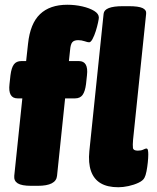

<svg xmlns="http://www.w3.org/2000/svg" viewBox="-20 -780 662 808"><path d="M111 2Q71 2 54.5 -8.5Q38 -19 40 -40L74 -366H54Q13 -366 20 -426L24 -463Q28 -495 38.5 -509Q49 -523 70 -523H90L98 -596Q107 -681 148.5 -720.5Q190 -760 263 -760Q296 -760 326.5 -753Q357 -746 376.5 -734Q396 -722 396 -706Q396 -701 392.5 -684.5Q389 -668 383 -649Q377 -630 369.5 -616Q362 -602 355 -602Q349 -602 336 -606.5Q323 -611 309 -611Q292 -611 284.5 -602.5Q277 -594 275 -570L270 -523H312Q353 -523 346 -463L342 -426Q338 -395 327.5 -380.5Q317 -366 296 -366H254L220 -40Q216 2 139 2ZM478 8Q432 8 403.5 -9Q375 -26 363 -60Q351 -94 356 -144L416 -722Q419 -754 497 -754H522Q563 -754 580 -746Q597 -738 595 -722L540 -192Q538 -169 539.5 -157.5Q541 -146 560 -146Q574 -146 583 -150.5Q592 -155 596 -155Q601 -155 602.5 -148Q604 -141 604 -130Q604 -116 602 -96.5Q600 -77 596.5 -59Q593 -41 588 -32Q582 -20 563 -11Q544 -2 521 3Q498 8 478 8Z"/></svg>

Font: Asap Black
Style: Italic
Weight: 900
Italic angle: -6°
Designer: Pablo Cosgaya
Foundry: Omnibus-Type
Version: Version 3.001